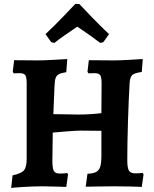

<svg xmlns="http://www.w3.org/2000/svg" viewBox="-20 -950 787 979"><path d="M629 -133Q629 -94 637.5 -80Q646 -66 670 -66Q683 -66 693.5 -67Q704 -68 707 -69L712 -61L703 3Q689 2 647.5 1Q606 0 557 0Q518 0 475.5 1Q433 2 417 2L426 -64Q455 -65 470 -73Q485 -81 491 -100Q497 -119 497 -156V-283L390 -284Q373 -284 320 -280Q267 -276 249 -274L247 -133Q247 -92 254.5 -78.5Q262 -65 285 -65Q299 -65 309 -66Q319 -67 322 -68L327 -61L318 3Q304 3 267.5 1.5Q231 0 196 0Q152 0 95 3.5Q38 7 37 9L44 -56Q88 -65 102 -81.5Q116 -98 116 -140V-525Q116 -556 109 -566.5Q102 -577 80 -577L50 -576L45 -584L52 -643L172 -642Q203 -642 254.5 -645Q306 -648 323 -649L318 -582Q292 -578 280 -571.5Q268 -565 263.5 -552Q259 -539 258 -511L252 -368L380 -366Q441 -366 497 -373L498 -525Q498 -556 491 -566.5Q484 -577 462 -577L431 -576L426 -584L433 -643L561 -642Q590 -642 641 -645Q692 -648 708 -649L703 -583Q666 -578 654.5 -567.5Q643 -557 641 -528Q636 -444 632.5 -329Q629 -214 629 -133ZM364 -930H384Q398 -915 444.5 -866.5Q491 -818 536 -776L507 -735L491 -731Q450 -763 395 -800L374 -814Q296 -762 257 -731L241 -735L212 -776Q257 -818 303.5 -866.5Q350 -915 364 -930Z"/></svg>

Font: Sahitya
Style: Bold
Weight: 700
Designer: Juan Pablo del Peral
Foundry: Juan Pablo del Peral (http://www.huertatipografica.com)
Version: Version 1.001;PS 001.000;hotconv 1.0.70;makeotf.lib2.5.58329